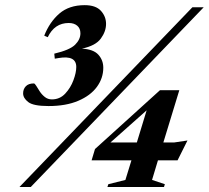

<svg xmlns="http://www.w3.org/2000/svg" viewBox="-20 -744 830 764"><path d="M57.5 0 745.5 -715H790.5L102.5 0ZM198 -510.5 196 -530.5Q257.5 -545 278.8 -566Q300 -587 300 -611.5Q300 -631 287.2 -641.8Q274.5 -652.5 253.5 -652.5Q197 -652.5 170 -596L156 -602Q177.5 -656.5 216.2 -690Q255 -723.5 317 -723.5Q361 -723.5 381.5 -701Q402 -678.5 402 -649Q402 -619 381.2 -590.5Q360.5 -562 306 -550.5Q352 -548 371.5 -526.2Q391 -504.5 391 -474.5Q391 -433 365.5 -398.2Q340 -363.5 291.2 -342.8Q242.5 -322 173 -322Q113 -322 92.5 -337.8Q72 -353.5 72 -372.5Q72 -389.5 82.8 -400.8Q93.5 -412 114.5 -412Q118.5 -412 124.2 -402.5Q130 -393 138.2 -380.2Q146.5 -367.5 158.5 -358Q170.5 -348.5 186.5 -348.5Q218 -348.5 239.5 -371.5Q261 -394.5 272.2 -424.8Q283.5 -455 283.5 -477.5Q283.5 -525 213 -513ZM616.5 -385H693.5L630 -177H672.5L726 -185L686.5 -106H608.5L585 -28L636 -11L632.5 0H407.5L411 -11L479 -28L503 -106H344.5L358 -151ZM524.5 -177 563.5 -305 419.5 -177Z"/></svg>

Font: Newsreader 72pt
Style: Bold Italic
Weight: 700
Italic angle: -17°
Designer: Hugues Gentile
Foundry: Production Type
Version: Version 1.003; ttfautohint (v1.8.3)